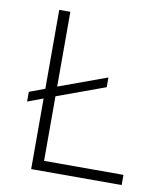

<svg xmlns="http://www.w3.org/2000/svg" viewBox="-79 -752 694 817"><g transform="rotate(10 268.0 -344.0)"><path d="M111 0V-305L44 -280V-322L111 -347V-688H159V-365L367 -441V-399L159 -323V-44H502V0Z"/></g></svg>

Font: Saira ExtraLight
Style: Regular
Weight: 200
Designer: Hector Gatti with collaboration of the Omnibus-Type team
Foundry: Omnibus-Type
Version: Version 1.100; ttfautohint (v1.8.3)